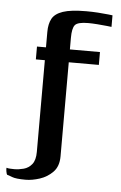

<svg xmlns="http://www.w3.org/2000/svg" viewBox="-84 -541 468 744"><g transform="rotate(5 150.0 -169.5)"><path d="M-29 153Q-31 151 -33 140Q-35 129 -33 126Q-30 128 -19.5 128.5Q-9 129 -3 129Q14 129 33 124Q52 119 65 103Q78 87 78 55V-302H43V-352H78V-412Q78 -443 89 -463.5Q100 -484 131 -494.5Q162 -505 222 -505Q244 -505 267.5 -503.5Q291 -502 307.5 -500Q324 -498 324 -498V-453Q324 -453 307 -455Q290 -457 268.5 -458.5Q247 -460 233 -460Q192 -460 181.5 -447Q171 -434 171 -397V-352H288V-302H171V64Q171 103 149.5 125Q128 147 98.5 156.5Q69 166 44 166Q6 166 -9 160Q-24 154 -29 153Z"/></g></svg>

Font: Genos Medium
Style: Regular
Weight: 500
Designer: Robert E. Leuschke
Foundry: Robert E. Leuschke
Version: Version 1.010; ttfautohint (v1.8.3)